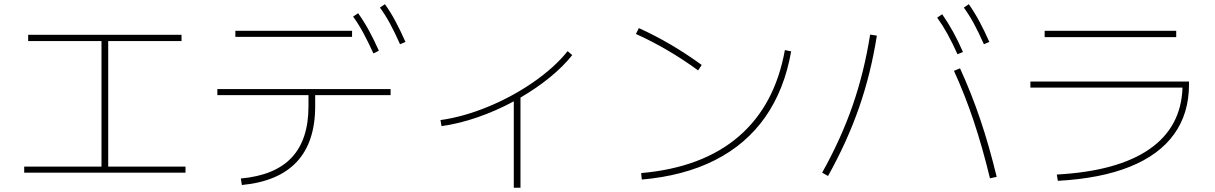

<svg xmlns="http://www.w3.org/2000/svg" viewBox="-20 -838 5665 895"><path d="M92.8 -61.5H453.1V-646.5H111.3V-675.8H826.2V-646.5H484.4V-61.5H844.7V-33.2H92.8Z M1418 -342.8V-394.5H993.2V-422.9H1800.8V-394.5H1449.2V-342.8Q1449.2 -175.8 1363.5 -83.7Q1277.8 8.3 1107.4 24.4L1102.5 -5.9Q1262.2 -20.5 1340.1 -104Q1418 -187.5 1418 -342.8ZM1077.1 -694.3H1621.1V-666H1077.1ZM1626 -760.7 1649.4 -776.4Q1677.2 -737.3 1700.2 -695.1Q1723.1 -652.8 1746.1 -601.6L1720.7 -588.9Q1695.3 -644.5 1673.3 -685.1Q1651.4 -725.6 1626 -760.7ZM1751 -802.7 1774.4 -818.4Q1801.8 -779.8 1823.7 -738.5Q1845.7 -697.3 1870.1 -642.6L1844.7 -631.8Q1820.3 -687 1798.3 -727.5Q1776.4 -768.1 1751 -802.7Z M2626 -599.6 2647.5 -581.1Q2604.5 -527.3 2542.5 -476.8Q2480.5 -426.3 2406.2 -383.3V37.1H2375V-365.7Q2293 -321.3 2206.1 -291.3Q2119.1 -261.2 2038.1 -250L2033.2 -278.3Q2139.2 -293 2253.4 -339.8Q2367.7 -386.7 2466.3 -455.1Q2564.9 -523.4 2626 -599.6Z M3638.7 -604.5 3668 -598.6Q3636.7 -420.4 3547.4 -292.7Q3458 -165 3313 -91.6Q3168 -18.1 2971.7 -1L2968.8 -31.2Q3253.4 -56.2 3422.9 -201.4Q3592.3 -346.7 3638.7 -604.5ZM2944.3 -679.7 2958 -707Q3107.4 -639.6 3251 -535.2L3234.4 -509.8Q3092.8 -612.8 2944.3 -679.7Z M4426.8 -507.8 4455.1 -519.5Q4508.3 -403.3 4549.8 -280.3Q4591.3 -157.2 4626 -13.7L4594.7 -6.8Q4559.6 -151.9 4519 -273.4Q4478.5 -395 4426.8 -507.8ZM4036.1 -676.8 4067.4 -671.9Q4039.6 -495.1 3984.4 -336.4Q3929.2 -177.7 3839.8 -17.6L3812.5 -33.2Q3900.4 -190.4 3954.3 -345.7Q4008.3 -501 4036.1 -676.8ZM4348.6 -755.9 4372.1 -771.5Q4399.9 -731.4 4423.1 -689.2Q4446.3 -647 4468.8 -595.7L4443.4 -585Q4419.4 -638.2 4397 -679Q4374.5 -719.7 4348.6 -755.9ZM4472.7 -802.7 4496.1 -818.4Q4523.4 -779.3 4545.9 -737.3Q4568.4 -695.3 4591.8 -642.6L4566.4 -631.8Q4542 -687 4520 -727.5Q4498 -768.1 4472.7 -802.7Z M5492.2 -429.7H4783.2V-458H5522.5V-444.3Q5522.5 -309.1 5452.9 -212.4Q5383.3 -115.7 5246.8 -60.8Q5110.4 -5.9 4911.1 4.9L4906.2 -24.4Q5189.9 -40 5338.1 -142.8Q5486.3 -245.6 5492.2 -429.7ZM4849.6 -694.3H5462.9V-665H4849.6Z"/></svg>

Font: Pretendard Thin
Style: Regular
Weight: 100
Designer: Base glyphs from Inter by Rasmus Andersson; Hangeul glyphs from Noto Sans CJK(Source Han Sans) by Jang Soo-young and Kan
Foundry: Kil Hyung-jin
Version: Version 1.309